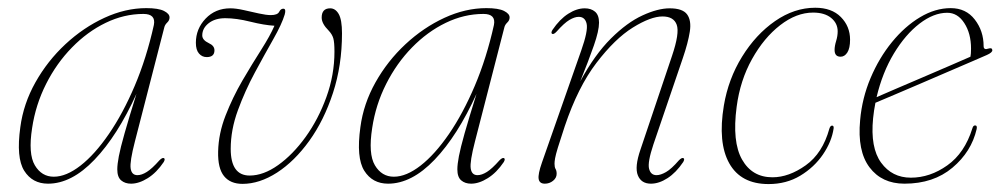

<svg xmlns="http://www.w3.org/2000/svg" viewBox="-20 -467 2590 496"><path d="M328.5 -101.5Q315 -49.5 317.5 -32Q320 -14.5 335 -14.5Q346 -14.5 359.2 -22.8Q372.5 -31 392 -53Q399.5 -60.5 403.5 -58.5Q407.5 -56.5 403 -48.5Q384.5 -21 361.8 -6.8Q339 7.5 318.5 7.5Q303 7.5 293 -1Q283 -9.5 283 -29.5Q283 -42.5 287 -63.5Q291 -84.5 301.8 -122.5Q312.5 -160.5 332.5 -224.5Q283.5 -116.5 224.2 -54.5Q165 7.5 104 7.5Q63.5 7.5 42.5 -26Q21.5 -59.5 32.5 -138.5Q40.5 -199 71.5 -254.2Q102.5 -309.5 149 -352.8Q195.5 -396 249.8 -421Q304 -446 358 -446Q389 -446 403.5 -438.8Q418 -431.5 418 -422Q418 -414.5 412 -408.8Q406 -403 404.5 -396.5ZM63 -136.5Q52.5 -69.5 70 -40Q87.5 -10.5 119 -10.5Q151 -10.5 188 -39.2Q225 -68 261.2 -120.8Q297.5 -173.5 328 -245.2Q358.5 -317 377.5 -402.5Q383 -431 350.5 -431Q300.5 -431 253 -408Q205.5 -385 165.8 -344.2Q126 -303.5 99 -250Q72 -196.5 63 -136.5Z M863.5 -381Q863.5 -298 840.2 -227Q817 -156 779 -103.2Q741 -50.5 695.8 -21.2Q650.5 8 606.5 8Q575 8 558.8 -12Q542.5 -32 543.5 -75.5Q544.5 -122 562.8 -168.8Q581 -215.5 606.2 -258.8Q631.5 -302 654.8 -338.5Q678 -375 689 -400.5Q662.5 -402 626.5 -411Q590.5 -420 562 -420Q535.5 -420 519 -407Q502.5 -394 502.5 -375.5Q502.5 -363.5 519.5 -355.5Q534 -349 534 -337Q534 -319.5 514 -319.5Q502 -319.5 494 -328.8Q486 -338 486 -356.5Q486 -392.5 511.2 -419Q536.5 -445.5 575 -445.5Q589.5 -445.5 609.5 -441Q629.5 -436.5 648.8 -432.2Q668 -428 679.5 -428Q697 -428 701.2 -436.5Q705.5 -445 712.5 -444.5Q719.5 -444 715.5 -429.5Q708 -404.5 686 -365.8Q664 -327 638.5 -279.8Q613 -232.5 594.5 -182Q576 -131.5 576 -82.5Q576 -13.5 625 -13.5Q660.5 -13.5 698.5 -40.5Q736.5 -67.5 769.5 -113.2Q802.5 -159 823.2 -216.2Q844 -273.5 844 -333.5Q844 -358 841 -368.2Q838 -378.5 829 -388Q811 -406 811 -421.5Q811 -445.5 833 -445.5Q846.5 -445.5 855 -430.8Q863.5 -416 863.5 -381Z M1207 -101.5Q1193.5 -49.5 1196 -32Q1198.5 -14.5 1213.5 -14.5Q1224.5 -14.5 1237.8 -22.8Q1251 -31 1270.5 -53Q1278 -60.5 1282 -58.5Q1286 -56.5 1281.5 -48.5Q1263 -21 1240.2 -6.8Q1217.5 7.5 1197 7.5Q1181.5 7.5 1171.5 -1Q1161.5 -9.5 1161.5 -29.5Q1161.5 -42.5 1165.5 -63.5Q1169.5 -84.5 1180.2 -122.5Q1191 -160.5 1211 -224.5Q1162 -116.5 1102.8 -54.5Q1043.5 7.5 982.5 7.5Q942 7.5 921 -26Q900 -59.5 911 -138.5Q919 -199 950 -254.2Q981 -309.5 1027.5 -352.8Q1074 -396 1128.2 -421Q1182.5 -446 1236.5 -446Q1267.5 -446 1282 -438.8Q1296.5 -431.5 1296.5 -422Q1296.5 -414.5 1290.5 -408.8Q1284.5 -403 1283 -396.5ZM941.5 -136.5Q931 -69.5 948.5 -40Q966 -10.5 997.5 -10.5Q1029.5 -10.5 1066.5 -39.2Q1103.5 -68 1139.8 -120.8Q1176 -173.5 1206.5 -245.2Q1237 -317 1256 -402.5Q1261.5 -431 1229 -431Q1179 -431 1131.5 -408Q1084 -385 1044.2 -344.2Q1004.5 -303.5 977.5 -250Q950.5 -196.5 941.5 -136.5Z M1406.5 -379.5Q1402.5 -381.5 1407 -389.5Q1426 -417.5 1448 -431.5Q1470 -445.5 1490.5 -445.5Q1507 -445.5 1517.2 -436.8Q1527.5 -428 1527.5 -408.5Q1527.5 -387.5 1514.2 -349.5Q1501 -311.5 1479 -257Q1516.5 -326 1558.2 -367.5Q1600 -409 1639.8 -427.2Q1679.5 -445.5 1710 -445.5Q1743.5 -445.5 1755 -429.8Q1766.5 -414 1762 -385.2Q1757.5 -356.5 1744 -317L1668 -94Q1652.5 -47.5 1656.8 -31Q1661 -14.5 1676 -14.5Q1686.5 -14.5 1700.5 -22.5Q1714.5 -30.5 1734 -53Q1741.5 -60.5 1745.5 -58.5Q1749.5 -56.5 1745 -48.5Q1726.5 -21 1704.5 -6.8Q1682.5 7.5 1661.5 7.5Q1636.5 7.5 1627.8 -14Q1619 -35.5 1634.5 -80.5L1716 -322.5Q1736 -381.5 1728.2 -403Q1720.5 -424.5 1691.5 -424.5Q1661 -424.5 1614.8 -395.8Q1568.5 -367 1520.8 -304.5Q1473 -242 1439 -141Q1427 -104.5 1421.2 -85.8Q1415.5 -67 1414 -58.2Q1412.5 -49.5 1412.5 -44Q1412.5 -35 1415.2 -30.5Q1418 -26 1418 -18Q1418 -7.5 1408.8 0Q1399.5 7.5 1387.5 7.5Q1373.5 7.5 1371.5 -4.8Q1369.5 -17 1380 -47L1481.5 -336.5Q1499.5 -387.5 1495.5 -405.5Q1491.5 -423.5 1475 -423.5Q1464.5 -423.5 1451 -415.5Q1437.5 -407.5 1418 -385.5Q1410.5 -377.5 1406.5 -379.5Z M2080.5 -434.5Q2037.5 -434.5 1995.5 -402Q1953.5 -369.5 1922.8 -314.5Q1892 -259.5 1883 -191Q1871 -100.5 1897 -54.8Q1923 -9 1975.5 -9Q2018 -9 2061.5 -40Q2105 -71 2122.5 -134.5Q2125 -142.5 2129.5 -142.5Q2134.5 -142.5 2133.5 -135Q2128.5 -101 2106 -68Q2083.5 -35 2047.5 -13.2Q2011.5 8.5 1965.5 8.5Q1894 8.5 1864 -45Q1834 -98.5 1850 -194.5Q1861.5 -263 1897 -320.5Q1932.5 -378 1982.2 -412.5Q2032 -447 2086 -447Q2128.5 -447 2152.2 -423Q2176 -399 2176 -364.5Q2176 -342.5 2169 -331.5Q2162 -320.5 2151.5 -320.5Q2136 -320.5 2136 -338Q2136 -348 2140 -361Q2144 -374 2144 -386Q2144 -407 2127 -420.8Q2110 -434.5 2080.5 -434.5Z M2503 -133.5Q2489.5 -75 2440.5 -33.8Q2391.5 7.5 2316.5 7.5Q2258 7.5 2226.2 -34.8Q2194.5 -77 2202 -156.5Q2207 -213.5 2229 -265.5Q2251 -317.5 2284.2 -358.2Q2317.5 -399 2356.8 -422.5Q2396 -446 2436 -446Q2475.5 -446 2498.2 -416.5Q2521 -387 2521 -348Q2521 -337 2533.5 -341.5Q2543 -344.5 2543.5 -337.5Q2544 -331.5 2529.5 -325Q2518 -320 2490.8 -308.2Q2463.5 -296.5 2428 -281.2Q2392.5 -266 2356 -250.2Q2319.5 -234.5 2288.8 -221.5Q2258 -208.5 2241.5 -201.5Q2237.5 -181.5 2235.5 -161.5Q2228 -85.5 2256.2 -46.8Q2284.5 -8 2333 -8Q2382.5 -8 2427.2 -39.8Q2472 -71.5 2492 -135.5Q2494 -143 2499 -143Q2505 -143 2503 -133.5ZM2427 -434Q2392 -434 2355.5 -406Q2319 -378 2289.2 -328.8Q2259.5 -279.5 2244.5 -216Q2264 -224.5 2296.5 -238.5Q2329 -252.5 2365.5 -268Q2402 -283.5 2434.8 -297.8Q2467.5 -312 2487 -320.5Q2488.5 -327.5 2488.5 -341.5Q2488.5 -380.5 2471.2 -407.2Q2454 -434 2427 -434Z"/></svg>

Font: Fraunces 72pt Thin
Style: Italic
Weight: 100
Italic angle: -16°
Version: Version 1.000;[b76b70a41]